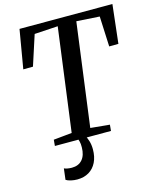

<svg xmlns="http://www.w3.org/2000/svg" viewBox="-139 -839 960 1167"><g transform="rotate(-15 341.0 -255.5)"><path d="M121 0 124.5 -38.5 240 -50 326 -698.5 178.5 -689.5 117 -500 56 -499.5 97.5 -743H682L654.5 -499.5L596.5 -499L588 -689.5L443 -698.5L357 -50L477.5 -38.5L474 0ZM290 -14.5 314.5 -12.5Q324 2 331.5 25.8Q339 49.5 339 79Q339 126 322 160.5Q305 195 274 213.5Q243 232 200.5 232Q180.5 232 160.8 227.5Q141 223 130 215.5L138.5 145.5Q145 149 158.5 151.8Q172 154.5 187 154.5Q229.5 154.5 253 127.2Q276.5 100 277 50.5Q277.5 28 273.5 13.2Q269.5 -1.5 265.5 -12.5Z"/></g></svg>

Font: Merriweather 48pt Medium
Style: Italic
Weight: 500
Italic angle: -7.8°
Version: Version 2.101